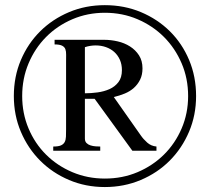

<svg xmlns="http://www.w3.org/2000/svg" viewBox="-20 -716 822 752"><path d="M748 -339.8Q748 -265.1 720.5 -200.2Q692.9 -135.3 644.8 -86.9Q596.7 -38.6 531.2 -11Q465.8 16.6 390.6 16.6Q315.4 16.6 250.5 -11Q185.5 -38.6 137.5 -86.7Q89.4 -134.8 61.8 -199.7Q34.2 -264.6 34.2 -339.8Q34.2 -416 61.8 -481Q89.4 -545.9 137.5 -593.5Q185.5 -641.1 250.5 -668.5Q315.4 -695.8 390.6 -695.8Q466.8 -695.8 532 -668.5Q597.2 -641.1 645.3 -593.5Q693.4 -545.9 720.7 -481Q748 -416 748 -339.8ZM716.8 -339.8Q716.8 -408.7 691.4 -468Q666 -527.3 622.1 -571.3Q578.1 -615.2 518.8 -640.6Q459.5 -666 390.6 -666Q322.8 -666 263.4 -640.6Q204.1 -615.2 160.4 -571Q116.7 -526.9 91.8 -467.5Q66.9 -408.2 66.9 -339.8Q66.9 -272 91.8 -212.9Q116.7 -153.8 160.4 -110.4Q204.1 -66.9 263.4 -41.7Q322.8 -16.6 390.6 -16.6Q459.5 -16.6 518.8 -41.7Q578.1 -66.9 622.1 -110.4Q666 -153.8 691.4 -212.9Q716.8 -272 716.8 -339.8ZM498.5 -125.5 350.6 -329.1H312.5V-173.3Q312.5 -162.1 318.8 -155.8Q325.2 -149.4 334.7 -146.5Q344.2 -143.6 354.5 -142.8Q364.7 -142.1 372.6 -142.1V-125.5H188.5V-142.1Q208.5 -142.1 218.5 -146.5Q228.5 -150.9 233.2 -159.4Q237.8 -168 238.3 -180.7Q238.8 -193.4 238.8 -210V-474.1Q238.8 -488.8 239 -501.5Q239.3 -514.2 236.1 -523.2Q232.9 -532.2 223.1 -537.1Q213.4 -542 193.8 -542V-560.1H388.2Q414.1 -560.1 440.7 -554Q467.3 -547.9 489 -534.2Q510.7 -520.5 524.4 -499.3Q538.1 -478 538.1 -448.2Q538.1 -422.9 528.8 -404.1Q519.5 -385.3 504.2 -371.6Q488.8 -357.9 468.5 -349.6Q448.2 -341.3 425.8 -335.9L531.2 -186Q541.5 -170.9 556.6 -157.5Q571.8 -144 592.8 -142.1V-125.5ZM457.5 -441.4Q457.5 -463.9 449.5 -481.9Q441.4 -500 427.5 -512.5Q413.6 -524.9 394.8 -531.5Q376 -538.1 354.5 -538.1Q344.7 -538.1 333.7 -536.4Q322.8 -534.7 312.5 -531.2V-350.6Q335.9 -350.6 361.6 -354Q387.2 -357.4 408.7 -366.9Q430.2 -376.5 443.8 -394.3Q457.5 -412.1 457.5 -441.4Z"/></svg>

Font: Simplified Naskh
Style: Regular
Weight: 400
Designer: SIL International
Foundry: Arabeyes
Version: 1.02_alpha